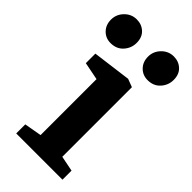

<svg xmlns="http://www.w3.org/2000/svg" viewBox="-261 -769 825 825"><g transform="rotate(45 152.0 -356.5)"><path d="M23 0V-55L102 -69V-409L21 -425V-483L197 -506L234 -492V-69L304 -55V0ZM260 -561Q230 -561 210 -581.5Q190 -602 190 -634Q190 -666 213 -689.5Q236 -713 268 -713Q298 -713 318.5 -694Q339 -675 339 -641Q339 -609 317.5 -585Q296 -561 260 -561ZM35 -561Q5 -561 -15 -581.5Q-35 -602 -35 -634Q-35 -666 -12 -689.5Q11 -713 43 -713Q73 -713 93.5 -694Q114 -675 114 -641Q114 -609 92.5 -585Q71 -561 35 -561Z"/></g></svg>

Font: Faustina Light
Style: Bold
Weight: 700
Version: Version 1.200